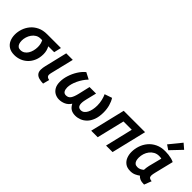

<svg xmlns="http://www.w3.org/2000/svg" viewBox="113 -1752 2714 2714"><g transform="rotate(45 1470.0 -395.0)"><path d="M243 13Q175 13 130.5 -15.5Q86 -44 65 -92.5Q44 -141 44 -200Q44 -256 63.5 -313.5Q83 -371 122.5 -418.5Q162 -466 222.5 -495Q283 -524 365 -524H640L614 -415H496Q513 -383 520.5 -352.5Q528 -322 528 -288Q528 -216 504 -159.5Q480 -103 440 -64.5Q400 -26 349 -6.5Q298 13 243 13ZM253 -98Q290 -98 317.5 -115.5Q345 -133 363 -162Q381 -191 390.5 -228Q400 -265 400 -303Q400 -335 393.5 -363Q387 -391 374 -415H345Q303 -415 271 -396Q239 -377 217 -345.5Q195 -314 184 -278Q173 -242 173 -207Q173 -177 181 -152Q189 -127 207 -112.5Q225 -98 253 -98Z M817 10Q767 9 730.5 -2Q694 -13 674 -38.5Q654 -64 654 -108Q654 -125 657 -145Q660 -165 665 -186L746 -524H877L794 -182Q791 -169 789 -158.5Q787 -148 787 -137Q787 -117 799 -104.5Q811 -92 842 -86Z M1135 11Q1091 11 1052.5 -9Q1014 -29 990 -70.5Q966 -112 966 -178Q966 -240 987.5 -307.5Q1009 -375 1046.5 -435.5Q1084 -496 1134 -537L1233 -486Q1203 -455 1178.5 -418.5Q1154 -382 1135.5 -343Q1117 -304 1106.5 -265.5Q1096 -227 1096 -193Q1096 -153 1111.5 -126.5Q1127 -100 1163 -100Q1209 -100 1233.5 -135Q1258 -170 1276 -247L1316 -420H1446L1409 -268Q1404 -248 1399.5 -223.5Q1395 -199 1395 -176Q1395 -156 1400.5 -138.5Q1406 -121 1420 -110.5Q1434 -100 1459 -100Q1488 -100 1510 -116.5Q1532 -133 1547.5 -162.5Q1563 -192 1571 -231Q1579 -270 1579 -314Q1579 -365 1567 -415Q1555 -465 1538 -499L1649 -537Q1678 -493 1694.5 -433Q1711 -373 1711 -307Q1711 -220 1688 -159Q1665 -98 1628 -61Q1591 -24 1547 -7Q1503 10 1459 10Q1405 10 1369.5 -11.5Q1334 -33 1310 -81Q1279 -32 1232 -10.5Q1185 11 1135 11Z M1769 0 1895 -524H2322L2196 0H2066L2165 -415H1999L1899 0Z M2563 14Q2498 14 2458.5 -15.5Q2419 -45 2401 -91.5Q2383 -138 2383 -190Q2383 -253 2403.5 -314.5Q2424 -376 2465.5 -426Q2507 -476 2569.5 -506Q2632 -536 2715 -536Q2747 -536 2779 -532.5Q2811 -529 2841.5 -521.5Q2872 -514 2897 -501L2828 -219Q2823 -199 2820 -182Q2817 -165 2817 -151Q2817 -126 2831 -114Q2845 -102 2878 -99L2836 10Q2785 10 2753.5 -3Q2722 -16 2705 -38Q2682 -20 2646 -3Q2610 14 2563 14ZM2595 -97Q2620 -97 2642.5 -107Q2665 -117 2687 -136Q2688 -156 2690.5 -179.5Q2693 -203 2699 -226L2749 -422Q2738 -425 2724.5 -426Q2711 -427 2700 -427Q2657 -427 2622 -408Q2587 -389 2562.5 -357Q2538 -325 2525.5 -286Q2513 -247 2513 -206Q2513 -176 2520 -151.5Q2527 -127 2545 -112Q2563 -97 2595 -97ZM2734 -575 2664 -622 2812 -804 2889 -738Z"/></g></svg>

Font: Ubuntu Sans
Style: Bold Italic
Weight: 700
Italic angle: -13.5°
Designer: Dalton Maag Ltd
Foundry: Dalton Maag Ltd
Version: Version 1.006